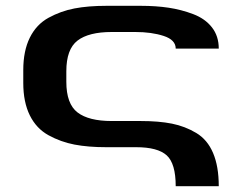

<svg xmlns="http://www.w3.org/2000/svg" viewBox="-20 -506 832 660"><path d="M208 -225Q208 -149 246.5 -119.5Q285 -90 364 -90H463Q526 -90 571 -81Q616 -72 654.5 -49Q693 -26 712.5 20Q732 66 732 134H584Q584 56 553 28Q522 0 448 0H346Q283 0 236 -9Q189 -18 147 -41Q105 -64 82.5 -109.5Q60 -155 60 -221V-265Q60 -331 82.5 -376.5Q105 -422 147 -445Q189 -468 236 -477Q283 -486 346 -486H464Q516 -486 559.5 -479.5Q603 -473 644 -457.5Q685 -442 708.5 -412Q732 -382 732 -339H584Q584 -369 542.5 -382.5Q501 -396 445 -396H364Q285 -396 246.5 -366.5Q208 -337 208 -261Z"/></svg>

Font: Aneo
Style: Bold
Weight: 700
Designer: Anastasios Pappas
Foundry: Anastasios Pappas
Version: Version 1.000